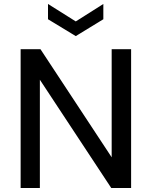

<svg xmlns="http://www.w3.org/2000/svg" viewBox="-20 -948 765 968"><path d="M84 0V-700H184L543 -155V-700H641V0H541L181 -546V0ZM362 -766 222 -851V-928L362 -840L501 -928V-851Z"/></svg>

Font: Envelope Sans Variable
Style: Regular
Weight: 500
Designer: Andreas Rasmussen / Norman Anderson
Foundry: mail.de GmbH
Version: Version 1.150